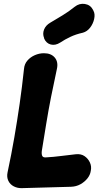

<svg xmlns="http://www.w3.org/2000/svg" viewBox="-20 -957 509 992"><path d="M94 15Q71 16 51.5 6Q32 -4 23 -23Q14 -42 19 -66Q39 -160 54 -247Q69 -334 81.5 -420.5Q94 -507 104 -601Q106 -626 121.5 -644Q137 -662 160 -672Q183 -682 207 -682Q244 -682 263 -659.5Q282 -637 274 -601Q257 -523 243.5 -454.5Q230 -386 219 -318.5Q208 -251 196 -177Q194 -160 198.5 -151Q203 -142 220 -144Q256 -146 295 -151Q334 -156 371 -160Q398 -163 416.5 -150.5Q435 -138 444.5 -117.5Q454 -97 449 -74Q446 -53 431.5 -35Q417 -17 395.5 -5Q374 7 347 8ZM291 -737Q266 -721 242.5 -727Q219 -733 208 -758V-760Q199 -782 207.5 -804Q216 -826 240 -840Q272 -859 303.5 -878Q335 -897 366 -922Q390 -941 418.5 -936.5Q447 -932 460 -907L463 -901Q472 -884 466.5 -859Q461 -834 445.5 -814Q430 -794 408 -788Q372 -780 343.5 -766.5Q315 -753 291 -737Z"/></svg>

Font: Winky Sans
Style: Bold Italic
Weight: 700
Italic angle: -8.97852°
Designer: Simon Atzbach
Foundry: typofactur
Version: Version 1.205